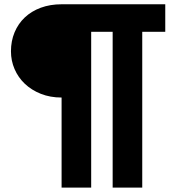

<svg xmlns="http://www.w3.org/2000/svg" viewBox="-20 -748 810 876"><path d="M734 -603H629V108H494V-603H396V108H261V-303Q209 -303 166.2 -320Q123.5 -337 93.2 -365.8Q63 -394.5 46.5 -432.8Q30 -471 30 -514Q30 -561 46.5 -600.5Q63 -640 93.2 -668.5Q123.5 -697 166.2 -712.8Q209 -728.5 261 -728.5H734Z"/></svg>

Font: Lato 2
Style: Regular
Weight: 900
Designer: Lukasz Dziedzic with Adam Twardoch and Botio Nikoltchev
Foundry: tyPoland Lukasz Dziedzic
Version: Version 2.015; 2015-08-06; http://www.latofonts.com/